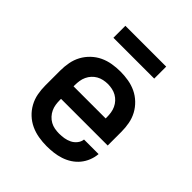

<svg xmlns="http://www.w3.org/2000/svg" viewBox="-199 -857 998 998"><g transform="rotate(45 300.0 -358.0)"><path d="M302 8Q273 8 243 3Q213 -2 186 -14.5Q159 -27 137 -47.5Q115 -68 100.5 -94.5Q86 -121 80.5 -150.5Q75 -180 75 -210V-320Q75 -350 80.5 -379.5Q86 -409 100 -435Q114 -461 136 -482Q158 -503 184.5 -515.5Q211 -528 240.5 -533Q270 -538 300 -538Q330 -538 359.5 -533Q389 -528 415.5 -515.5Q442 -503 464 -482Q486 -461 500 -435Q514 -409 519.5 -379.5Q525 -350 525 -320V-219H182V-210Q182 -193 184.5 -177Q187 -161 194 -146Q201 -131 212.5 -118.5Q224 -106 238.5 -98Q253 -90 269.5 -87Q286 -84 302 -84Q321 -84 339 -87Q357 -90 373.5 -98Q390 -106 402 -121Q414 -136 416 -154H523Q521 -129 511.5 -105Q502 -81 486 -61.5Q470 -42 448.5 -28Q427 -14 402.5 -6Q378 2 353 5Q328 8 302 8ZM418 -311V-320Q418 -336 415.5 -352.5Q413 -369 406 -384Q399 -399 388 -411Q377 -423 363 -431Q349 -439 332.5 -442.5Q316 -446 300 -446Q284 -446 267.5 -442.5Q251 -439 237 -431Q223 -423 212 -411Q201 -399 194 -384Q187 -369 184.5 -352.5Q182 -336 182 -320V-311ZM150 -636V-724H450V-636Z"/></g></svg>

Font: Iosevka Curly SmBdEx
Style: Regular
Weight: 600
Width: 7
Monospace: yes
Designer: Belleve Invis
Foundry: Belleve Invis
Version: Version 11.1.0; ttfautohint (v1.8.3)